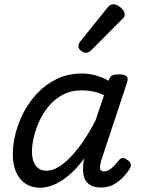

<svg xmlns="http://www.w3.org/2000/svg" viewBox="-20 -864 663 901"><path d="M169 17Q129 17 100 -2Q71 -21 55.5 -56.5Q40 -92 40 -141Q40 -186 53 -237.5Q66 -289 92 -338.5Q118 -388 157.5 -429Q197 -470 249 -494.5Q301 -519 366 -519Q398 -519 430 -510Q462 -501 490 -485L491 -489Q497 -506 507 -510.5Q517 -515 535 -515Q566 -515 574.5 -505.5Q583 -496 576 -476L455 -111Q451 -97 449.5 -85Q448 -73 452.5 -66.5Q457 -60 468 -60Q481 -60 492.5 -67Q504 -74 515 -85.5Q526 -97 536 -110Q543 -119 552.5 -122Q562 -125 575 -115Q592 -105 593.5 -94.5Q595 -84 590 -74Q580 -57 561 -36Q542 -15 515.5 0.5Q489 16 454 16Q422 16 403.5 4.5Q385 -7 377.5 -25.5Q370 -44 369.5 -66Q369 -88 373 -110Q374 -112 374.5 -114.5Q375 -117 375 -120Q338 -70 301.5 -40Q265 -10 231.5 3.5Q198 17 169 17ZM130 -153Q130 -125 138 -104.5Q146 -84 161 -73.5Q176 -63 198 -63Q232 -63 270 -90.5Q308 -118 348.5 -170.5Q389 -223 428 -298L468 -417Q439 -431 413 -435.5Q387 -440 362 -440Q314 -440 276.5 -420.5Q239 -401 211.5 -369Q184 -337 166 -298.5Q148 -260 139 -222Q130 -184 130 -153ZM382 -616Q373 -616 360.5 -625.5Q348 -635 348 -646Q348 -653 350.5 -659Q353 -665 358 -671L481 -824Q490 -836 497 -840Q504 -844 512 -844Q522 -844 534.5 -837Q547 -830 556 -819Q565 -808 565 -796Q565 -788 561.5 -783Q558 -778 552 -773L411 -631Q396 -616 382 -616Z"/></svg>

Font: Playwrite CZ
Style: Regular
Weight: 400
Designer: Veronika Burian, José Scaglione
Foundry: TypeTogether
Version: Version 1.002